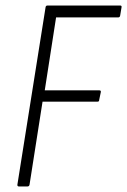

<svg xmlns="http://www.w3.org/2000/svg" viewBox="-20 -675 460 695"><path d="M49 0Q42 0 43 -7L145 -649Q146 -655 152 -655H415Q421 -655 420 -649L415 -619Q414 -612 408 -612H183L142 -348H339Q346 -348 345 -342L339 -313Q339 -307 333 -307H134L87 -7Q86 0 79 0Z"/></svg>

Font: Sofia Sans Condensed Light
Style: Italic
Weight: 300
Italic angle: -9°
Version: Version 4.100